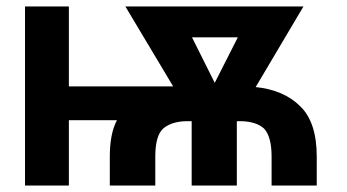

<svg xmlns="http://www.w3.org/2000/svg" viewBox="-20 -568 1067 591"><path d="M513 -302 366 -548H914L767 -300Q854 -291 904 -241Q955 -192 955 -86V3H816V-86Q816 -147 793 -172Q768 -195 718 -195H709V3H570V-195H557Q510 -195 483 -173Q458 -151 458 -86V3H318V-86Q318 -157 340 -198H192V3H57V-548H192V-302ZM571 -453 641 -313 712 -453Z"/></svg>

Font: Sinter Bold
Style: Regular
Weight: 700
Foundry: Adobe & rsms
Version: Version 1.000